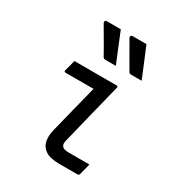

<svg xmlns="http://www.w3.org/2000/svg" viewBox="-190 -934 980 1057"><g transform="rotate(30 300.0 -405.5)"><path d="M268 -811Q287 -764 306.5 -716.5Q326 -669 345 -623H278Q268 -623 263 -631Q245 -664 230 -689.5Q215 -715 200.5 -740Q186 -765 169 -794Q166 -800 168.5 -805.5Q171 -811 178 -811ZM431 -811Q451 -764 470.5 -716.5Q490 -669 509 -623H442Q432 -623 427 -631Q408 -664 393 -689.5Q378 -715 364 -740Q350 -765 333 -794Q330 -800 332.5 -805.5Q335 -811 342 -811ZM134 -532H402Q413 -532 410 -521Q386 -425 362.5 -330.5Q339 -236 315 -138Q310 -119 310.5 -109Q311 -99 318 -91Q328 -80 361 -80H490Q486 -63 482 -46Q478 -29 473 -11Q471 0 459 0H346Q287 0 257.5 -19.5Q228 -39 221.5 -71Q215 -103 224 -141Q244 -222 263 -298Q282 -374 302 -452H125Q113 -452 116 -463Q121 -480 125.5 -497.5Q130 -515 134 -532Z"/></g></svg>

Font: Recursive Mn Lnr St
Style: Italic
Weight: 400
Italic angle: -15°
Monospace: yes
Version: Version 1.079;hotconv 1.0.112;makeotfexe 2.5.65598; ttfautoh